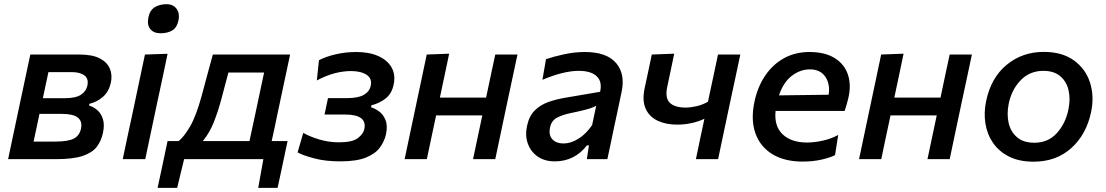

<svg xmlns="http://www.w3.org/2000/svg" viewBox="-20 -756 5252 912"><path d="M18.5 0Q30 -55 40.8 -105.5Q51.5 -156 64.5 -217.5L75 -267Q90 -336.5 101 -389.2Q112 -442 124 -497H357.5Q419 -497 454.2 -478.5Q489.5 -460 502 -429.5Q514.5 -399 506.5 -363Q497 -320.5 469 -296Q441 -271.5 405 -263L403 -254.5Q422.5 -249.5 441 -234Q459.5 -218.5 468.5 -191.5Q477.5 -164.5 469 -124.5Q461 -86.5 439.5 -58.5Q418 -30.5 372.5 -15.2Q327 0 246 0ZM210 -413.5Q203.5 -383.5 197.5 -355Q191.5 -326.5 183.5 -289.5H286Q339.5 -289.5 364.2 -305.8Q389 -322 395 -349Q402 -381.5 381.2 -397.5Q360.5 -413.5 320 -413.5ZM139.5 -83.5H241.5Q304 -83.5 330.8 -97.8Q357.5 -112 364.5 -144Q380 -215 275 -215H167.5Q159 -174.5 152.5 -144Q146 -113.5 139.5 -83.5Z M563 0Q574.5 -54.5 585.2 -105.2Q596 -156 609.5 -218L620 -267.5Q634.5 -337.5 645.8 -390.2Q657 -443 668.5 -497L776 -500.5Q764.5 -444.5 753.2 -391.8Q742 -339 726.5 -267.5L716 -218Q703 -156 692.2 -105.2Q681.5 -54.5 670 0ZM742.5 -598Q710 -598 693.8 -618Q677.5 -638 685 -674Q692 -707.5 715.2 -721.8Q738.5 -736 771 -736Q803 -736 818.8 -714.2Q834.5 -692.5 828 -660Q820.5 -624.5 798 -611.2Q775.5 -598 742.5 -598Z M728.5 136.5Q734.5 109.5 740.2 82.5Q746 55.5 751.5 29.5Q757.5 0.5 763.8 -29Q770 -58.5 776 -86H828.5Q854 -106 882.8 -155.2Q911.5 -204.5 938 -301Q953.5 -359.5 966.2 -406Q979 -452.5 991 -497H1358Q1346 -442 1335.2 -390Q1324.5 -338 1309.5 -269L1298.5 -217.5Q1290.5 -179 1283.8 -147.2Q1277 -115.5 1270.5 -86H1346Q1340 -58.5 1333.8 -29Q1327.5 0.5 1321.5 29.5Q1315.5 57.5 1310 83.5Q1304.5 109.5 1298.5 136.5H1206.5L1231 0H854.5L821.5 136.5ZM1031 -283.5Q1015.5 -225.5 995.2 -174.8Q975 -124 943.5 -86H1165Q1177.5 -144 1193.5 -218.5L1204 -268Q1213 -310 1220.2 -344.5Q1227.5 -379 1234.5 -411.5H1065Q1057 -382 1048.8 -351Q1040.5 -320 1031 -283.5Z M1596 10.5Q1525.5 10.5 1472.2 -3.8Q1419 -18 1393.5 -32L1420.5 -125Q1449 -108 1494.8 -94Q1540.5 -80 1590 -80Q1653.5 -80 1679.5 -99.8Q1705.5 -119.5 1710.5 -142.5Q1725.5 -212 1619 -212H1521.5L1538 -290H1629.5Q1681.5 -290 1708.2 -305.5Q1735 -321 1741 -348.5Q1748.5 -382.5 1721.5 -400.5Q1694.5 -418.5 1647 -418.5Q1612.5 -418.5 1572.8 -408.8Q1533 -399 1485 -374L1495 -470Q1527.5 -487 1574.2 -498Q1621 -509 1672.5 -509Q1733 -509 1776.2 -490Q1819.5 -471 1839.5 -436.5Q1859.5 -402 1850 -355Q1841 -311 1811.5 -288Q1782 -265 1744.5 -256L1742.5 -246.5Q1760 -241.5 1780 -227.2Q1800 -213 1811 -186.5Q1822 -160 1813.5 -118Q1806 -85 1785 -55.8Q1764 -26.5 1719.2 -8Q1674.5 10.5 1596 10.5Z M1902 0Q1913.5 -54.5 1924.2 -105.5Q1935 -156.5 1948 -218L1958.5 -267.5Q1973.5 -337.5 1984.5 -390.2Q1995.5 -443 2007 -497L2113.5 -501Q2102 -445.5 2091.2 -395Q2080.5 -344.5 2069.5 -292.5H2289Q2301.5 -353 2311.8 -400.5Q2322 -448 2332.5 -497H2438Q2426.5 -443 2415.2 -390.2Q2404 -337.5 2389 -267.5L2378.5 -218Q2365.5 -156.5 2354.8 -105.5Q2344 -54.5 2332.5 0H2227Q2238.5 -54.5 2249 -104.2Q2259.5 -154 2271 -208H2051.5Q2039 -150 2028.8 -101.2Q2018.5 -52.5 2007.5 0Z M2615.5 10.5Q2566.5 10.5 2533.5 -12.8Q2500.5 -36 2487 -74.5Q2473.5 -113 2483.5 -158.5Q2493.5 -205 2520.2 -231.5Q2547 -258 2584.2 -271.2Q2621.5 -284.5 2663.5 -291.5L2830.5 -320Q2841.5 -368 2814.2 -393.8Q2787 -419.5 2729 -419.5Q2658 -419.5 2556.5 -377L2573.5 -475Q2608.5 -487 2658.8 -498Q2709 -509 2758 -509Q2861.5 -509 2906.5 -456.5Q2951.5 -404 2932 -316.5Q2927 -293 2921.5 -266.8Q2916 -240.5 2909.5 -210L2898 -157Q2891 -122.5 2882.8 -83.8Q2874.5 -45 2865 0H2767.5L2777.5 -65.5H2768Q2709 10.5 2615.5 10.5ZM2656.5 -74.5Q2691.5 -74.5 2727.8 -97.2Q2764 -120 2792.5 -161.5L2812 -254Q2804 -249 2791.5 -244.2Q2779 -239.5 2755.8 -233.5Q2732.5 -227.5 2691.5 -219Q2652.5 -211 2625.8 -197Q2599 -183 2592.5 -149.5Q2585.5 -113.5 2604 -94Q2622.5 -74.5 2656.5 -74.5Z M3285.5 0Q3295 -45.5 3305.5 -95.8Q3316 -146 3326 -192Q3299.5 -179 3265.8 -171.5Q3232 -164 3196.5 -164Q3143.5 -164 3104 -182.5Q3064.5 -201 3047 -239.5Q3029.5 -278 3042 -337Q3052 -383.5 3060 -420.8Q3068 -458 3076 -497L3182.5 -501Q3174.5 -463.5 3166.8 -426Q3159 -388.5 3149.5 -344Q3138 -291 3161.5 -268Q3185 -245 3237.5 -245Q3259 -245 3288.2 -251.5Q3317.5 -258 3343 -273L3347 -292.5Q3360.5 -354 3370.2 -401Q3380 -448 3390.5 -497H3496.5Q3485 -443 3473.8 -390.2Q3462.5 -337.5 3447.5 -267.5L3437 -218Q3424 -156.5 3413.2 -105.5Q3402.5 -54.5 3391 0Z M3792.5 11.5Q3706.5 11.5 3649 -23.5Q3591.5 -58.5 3568.5 -122.2Q3545.5 -186 3563.5 -272Q3578.5 -343.5 3614.8 -397Q3651 -450.5 3704.5 -479.8Q3758 -509 3825 -509Q3898.5 -509 3945 -480Q3991.5 -451 4008 -400.5Q4024.5 -350 4008.5 -285.5Q4001.5 -256.5 3992 -229H3664Q3656.5 -157 3697.5 -118Q3738.5 -79 3813.5 -79Q3848 -79 3888.5 -88Q3929 -97 3961.5 -115L3946.5 -19.5Q3927.5 -8.5 3885.2 1.5Q3843 11.5 3792.5 11.5ZM3826.5 -426.5Q3781.5 -426.5 3741.5 -396.2Q3701.5 -366 3680 -303L3916 -306Q3924 -356.5 3900.2 -391.5Q3876.5 -426.5 3826.5 -426.5Z M4060.5 0Q4072 -54.5 4082.8 -105.5Q4093.5 -156.5 4106.5 -218L4117 -267.5Q4132 -337.5 4143 -390.2Q4154 -443 4165.5 -497L4272 -501Q4260.5 -445.5 4249.8 -395Q4239 -344.5 4228 -292.5H4447.5Q4460 -353 4470.2 -400.5Q4480.5 -448 4491 -497H4596.5Q4585 -443 4573.8 -390.2Q4562.5 -337.5 4547.5 -267.5L4537 -218Q4524 -156.5 4513.2 -105.5Q4502.5 -54.5 4491 0H4385.5Q4397 -54.5 4407.5 -104.2Q4418 -154 4429.5 -208H4210Q4197.5 -150 4187.2 -101.2Q4177 -52.5 4166 0Z M4889.5 12Q4821.5 12 4773.5 -12Q4725.5 -36 4697.2 -76.8Q4669 -117.5 4660.8 -169Q4652.5 -220.5 4664 -275.5Q4687 -386.5 4761.5 -448Q4836 -509.5 4937.5 -509.5Q5025.5 -509.5 5081.2 -469Q5137 -428.5 5157.8 -363Q5178.5 -297.5 5162.5 -223Q5140 -116.5 5068.2 -52.2Q4996.5 12 4889.5 12ZM4893 -78Q4958.5 -78 4999.8 -123.5Q5041 -169 5054.5 -234Q5065.5 -284.5 5055.8 -326.8Q5046 -369 5016 -394.2Q4986 -419.5 4936.5 -419.5Q4871.5 -419.5 4828.5 -375.2Q4785.5 -331 4771.5 -264Q4761.5 -214.5 4771 -172.2Q4780.5 -130 4811 -104Q4841.5 -78 4893 -78Z"/></svg>

Font: Commissioner Medium
Style: Italic
Weight: 500
Italic angle: -12°
Designer: Kostas Bartsokas
Foundry: Kostas Bartsokas
Version: Version 1.000; ttfautohint (v1.8.3)